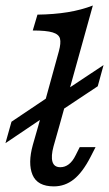

<svg xmlns="http://www.w3.org/2000/svg" viewBox="-40 -661 395 694"><path d="M78.4 -550.8 95.4 -608.1Q155.2 -608.9 204.6 -616.9Q254.1 -625 295.6 -641.1L174.7 -206.7H98.6L172.8 -475.8Q180.9 -505.6 176.9 -521.3Q172.8 -537 150.2 -543.9Q127.6 -550.8 78.4 -550.8ZM178 -56.6Q195 -56.6 208.9 -67.4Q222.9 -78.2 233.4 -99.8L248.2 -129.2H305.4L287.3 -93.8Q258.5 -37.8 226.5 -12.5Q194.6 12.7 154.7 12.7Q95.2 12.7 77.6 -28.9Q60.1 -70.5 78.8 -137.7L98.6 -206.7H174.7L153.5 -131.9Q143.9 -96.6 149.6 -76.6Q155.4 -56.6 178 -56.6ZM144.4 -299.8 334.3 -425.8 313.3 -349.2 123.5 -223.2ZM1.5 -221 146.7 -318.5 125.7 -241.9 -20.3 -143.5Z"/></svg>

Font: Playfair Micro SmCond SmLight
Style: Italic
Weight: 360
Width: 4
Italic angle: -15.6°
Designer: Claus Eggers Sørensen
Foundry: Claus Eggers Sørensen
Version: Version 2.203;Glyphs 3.3 (3326)